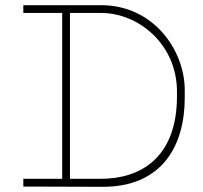

<svg xmlns="http://www.w3.org/2000/svg" viewBox="-20 -723 783 741"><path d="M370 -703H70V-673H220V-33H70V-3L374 -2C607 -1 693 -162 693 -346V-375C693 -529 573 -703 370 -703ZM663 -352C663 -112 520 -33 370 -33H250V-673H370C514 -673 663 -553 663 -369Z"/></svg>

Font: Space Cowgirl Thin
Style: Regular
Weight: 100
Designer: Valery Marier
Foundry: Valery Marier
Version: Version 1.000;hotconv 1.0.109;makeotfexe 2.5.65596